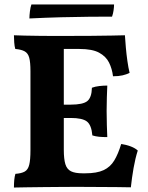

<svg xmlns="http://www.w3.org/2000/svg" viewBox="-20 -837 665 860"><path d="M42.4 -679Q62.1 -678 91.1 -677.5Q120.2 -677 152.5 -676.5Q184.8 -676 214.9 -676Q244.9 -676 265.8 -676V-166.2Q265.8 -124.5 272.8 -101.6Q279.8 -78.8 298.2 -69.7Q316.6 -60.7 350 -60.7L327.5 0Q300.6 0 259.9 0.3Q219.2 0.5 176 1Q132.7 1.5 96.6 2Q60.4 2.5 42.4 3Q42.4 -15.2 43.9 -31.2Q45.5 -47.1 49 -58.3Q76 -60.3 90.7 -68.5Q105.5 -76.8 110.9 -98.9Q116.4 -120.9 116.4 -163.6V-518.7Q116.4 -558.5 110.9 -578.5Q105.5 -598.6 90.7 -606.9Q76 -615.2 48.5 -617.7Q44.9 -629.4 43.7 -647.1Q42.4 -664.9 42.4 -679ZM522.8 -191.9Q547.2 -188.4 566.6 -180.8Q586 -173.2 597.1 -162.7Q586.1 -128.7 578.3 -84.5Q570.6 -40.3 566.1 2Q541.9 1 502.6 1Q463.3 1 417.6 0.5Q371.9 0 327.5 0L350 -60.7H361.7Q413.9 -60.7 444.1 -74.9Q474.4 -89.1 491.8 -118.2Q509.3 -147.2 522.8 -191.9ZM460.6 -453.7Q459.6 -429.2 458.6 -401Q457.6 -372.7 457.6 -340.5Q457.6 -306.1 458.6 -276.5Q459.6 -246.8 460.6 -222.9Q439.8 -222.9 423.8 -224.4Q407.9 -226 393.7 -230.5Q389.7 -276.8 369.4 -292.7Q349 -308.6 296.4 -308.6H232.2V-368.3H296.4Q351.6 -368.3 371.2 -384.3Q390.7 -400.3 391.7 -444Q406.8 -449.6 424.9 -451.6Q442.9 -453.7 460.6 -453.7ZM539.5 -679Q540.9 -655.4 543.7 -624.3Q546.4 -593.3 550.7 -563.4Q554.9 -533.6 560.5 -510.6Q546.7 -503.6 529 -499.5Q511.2 -495.4 486.2 -495.4Q482.1 -529 468.4 -556.7Q454.7 -584.4 423.8 -601.1Q393 -617.7 335.8 -617.7H232.8L260.6 -676Q337.5 -676 391.1 -676.5Q444.7 -677 481 -677.7Q517.2 -678.5 539.5 -679ZM490.9 -817Q490.9 -807 488.9 -791.8Q486.9 -776.7 481.9 -762.5Q438.2 -762.5 379.7 -762Q321.2 -761.5 253.2 -759.7Q185.2 -757.9 111.7 -754.3Q111.7 -767.6 114 -786Q116.2 -804.4 120.7 -817Z"/></svg>

Font: Vollkorn
Style: Regular
Weight: 400
Designer: Friedrich Althausen
Foundry: Friedrich Althausen
Version: Version 5.001